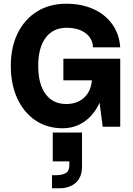

<svg xmlns="http://www.w3.org/2000/svg" viewBox="-20 -680 714 1030"><path d="M38 -327Q38 -427 75 -502Q112 -577 179 -618.5Q246 -660 335 -660Q416 -660 479.5 -632Q543 -604 581.5 -551Q620 -498 625 -426H479Q477 -474 438.5 -502.5Q400 -531 337 -531Q265 -531 225 -477.5Q185 -424 185 -327Q185 -229 224.5 -175.5Q264 -122 335 -122Q394 -122 431 -156Q468 -190 473 -249H320V-365H625V0H531L514 -129Q486 -66 434.5 -29Q383 8 316 8Q233 8 170.5 -34Q108 -76 73 -151.5Q38 -227 38 -327ZM263 31H420V212Q420 271 386.5 300.5Q353 330 298 330H259V260H277Q314 260 333 248.5Q352 237 352 206V186H263Z"/></svg>

Font: Overused Grotesk
Style: Bold
Weight: 700
Version: Version 0.003